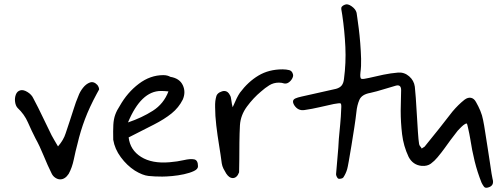

<svg xmlns="http://www.w3.org/2000/svg" viewBox="-20 -817 2353 897"><path d="M261 21Q250 21 238.5 13.5Q227 6 221 -7Q203 -43 184 -89.5Q165 -136 146 -170Q127 -207 110.5 -245Q94 -283 62 -313Q53 -323 50.5 -341Q48 -359 54 -375Q60 -391 75 -395Q89 -399 108.5 -387Q128 -375 136 -357Q159 -314 179.5 -270.5Q200 -227 221 -185Q227 -173 234.5 -161Q242 -149 251 -133Q277 -163 286.5 -193.5Q296 -224 306 -252Q316 -281 325 -310.5Q334 -340 346 -368Q353 -388 367.5 -406.5Q382 -425 400 -431.5Q418 -438 435 -420Q443 -409 443 -399L432 -379Q398 -316 377 -260.5Q356 -205 342 -145Q333 -112 325 -73Q317 -34 301 -5Q284 21 261 21Z M738 8Q701 8 673.5 5Q646 2 610 -20Q573 -44 544.5 -82.5Q516 -121 509 -164Q508 -207 509.5 -234Q511 -261 518.5 -281.5Q526 -302 540 -323Q575 -385 628.5 -425.5Q682 -466 743 -466Q762 -466 776 -458Q819 -451 834 -419Q849 -387 834 -352Q815 -314 781.5 -287Q748 -260 699 -235Q650 -210 581 -175Q588 -116 639 -84Q690 -52 772 -59Q809 -62 839 -69Q869 -76 887 -72.5Q905 -69 905 -40Q905 -27 886 -18Q867 -9 839.5 -3Q812 3 784 5.5Q756 8 738 8ZM578 -245Q643 -267 694 -299.5Q745 -332 767 -390Q757 -391 748.5 -391.5Q740 -392 732 -392Q639 -392 578 -245Z M1067 15Q1051 15 1037 -6Q1030 -17 1024 -29Q1018 -41 1016 -54Q1011 -93 1003.5 -138.5Q996 -184 990.5 -230.5Q985 -277 985 -316Q985 -324 985 -331Q985 -338 986 -345Q988 -359 991 -368.5Q994 -378 1005 -385Q1018 -392 1028 -392Q1045 -392 1055 -371Q1059 -365 1061 -347.5Q1063 -330 1067 -316Q1078 -342 1086 -358Q1094 -374 1101 -384Q1139 -435 1187.5 -464Q1236 -493 1300 -493Q1317 -493 1331 -489.5Q1345 -486 1349 -469Q1351 -461 1345 -450Q1339 -439 1329 -432Q1319 -425 1308 -427Q1296 -431 1283 -431Q1258 -431 1238 -418.5Q1218 -406 1199 -389Q1164 -360 1134 -319.5Q1104 -279 1101 -232Q1099 -195 1098.5 -151Q1098 -107 1098 -72L1097 -12Q1087 15 1067 15Z M2260 59Q2247 63 2241 55Q2235 47 2230 37Q2210 -13 2197.5 -64Q2185 -115 2177 -168Q2176 -177 2172.5 -192.5Q2169 -208 2166 -222.5Q2163 -237 2161 -240Q2154 -240 2145 -232.5Q2136 -225 2128.5 -217Q2121 -209 2118 -206Q2099 -182 2085 -163Q2071 -144 2057.5 -125Q2044 -106 2024 -82Q2010 -65 1993 -52.5Q1976 -40 1950 -42Q1909 -46 1889 -84Q1865 -135 1858.5 -190Q1852 -245 1852 -300Q1853 -324 1853 -348Q1853 -372 1854 -396Q1854 -423 1830 -417Q1801 -409 1771 -399.5Q1741 -390 1710 -383Q1670 -376 1659 -350.5Q1648 -325 1645 -293Q1642 -265 1635.5 -222.5Q1629 -180 1622 -137.5Q1615 -95 1609.5 -64Q1604 -33 1602 -27Q1596 -6 1584 12Q1581 16 1573.5 17.5Q1566 19 1561 18Q1557 16 1553.5 9Q1550 2 1550 -3Q1553 -44 1557 -85Q1561 -126 1563 -168Q1566 -201 1569.5 -237.5Q1573 -274 1574 -307Q1576 -332 1571 -334Q1566 -336 1539 -331Q1506 -324 1472 -316Q1438 -308 1403 -303Q1373 -298 1355 -325Q1339 -351 1365 -359Q1368 -361 1389.5 -366Q1411 -371 1441 -377.5Q1471 -384 1501 -391Q1531 -398 1550 -402Q1568 -407 1576.5 -418Q1585 -429 1587 -448Q1597 -523 1593.5 -597.5Q1590 -672 1579 -747Q1577 -760 1574.5 -774Q1572 -788 1591 -795Q1604 -801 1623 -787.5Q1642 -774 1646 -757Q1646 -756 1649 -736Q1652 -716 1656 -684.5Q1660 -653 1663 -615.5Q1666 -578 1667 -542.5Q1668 -507 1664 -479Q1661 -452 1668 -449Q1675 -446 1704 -453Q1737 -461 1771 -468Q1805 -475 1840 -478Q1869 -480 1891.5 -460.5Q1914 -441 1918 -412Q1920 -397 1922.5 -360.5Q1925 -324 1927.5 -281Q1930 -238 1932.5 -200Q1935 -162 1938 -144Q1939 -138 1943.5 -133Q1948 -128 1950 -123Q1955 -127 1960 -129.5Q1965 -132 1967 -136Q2000 -176 2031.5 -216Q2063 -256 2094 -296Q2121 -328 2150 -351Q2166 -363 2180.5 -360Q2195 -357 2204 -340Q2215 -321 2224 -299.5Q2233 -278 2237 -256Q2242 -232 2247 -198Q2252 -164 2258 -128Q2264 -92 2268.5 -59.5Q2273 -27 2276.5 -6Q2280 15 2281 18Q2291 51 2260 59Z"/></svg>

Font: Mynerve
Style: Regular
Weight: 400
Designer: Carolina Short
Foundry: Carolina Short
Version: Version 1.000; ttfautohint (v1.8.4.7-5d5b)